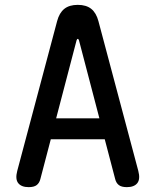

<svg xmlns="http://www.w3.org/2000/svg" viewBox="-20 -760 640 790"><path d="M211 -273H389L305 -594Q303 -600 300 -600Q297 -600 295 -594ZM454 -23 411 -187H189L146 -23Q142 -7 131 1.5Q120 10 98 10Q68 10 55 -6.5Q42 -23 51 -57L215 -673Q224 -707 244.5 -723.5Q265 -740 300 -740Q335 -740 355.5 -723.5Q376 -707 385 -673L549 -57Q558 -23 545 -6.5Q532 10 502 10Q480 10 469 1.5Q458 -7 454 -23Z"/></svg>

Font: Maple Mono Medium
Style: Regular
Weight: 500
Monospace: yes
Designer: subframe7536
Version: Version 7.000